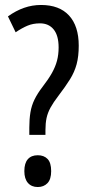

<svg xmlns="http://www.w3.org/2000/svg" viewBox="-20 -744 358 773"><path d="M98 -230Q98 -264 102.5 -291.5Q107 -319 119 -343.5Q131 -368 151 -394Q175 -425 189 -450Q203 -475 209.5 -499.5Q216 -524 216 -553Q216 -601 196 -625.5Q176 -650 141 -650Q113 -650 90.5 -640.5Q68 -631 43 -614L12 -678Q44 -701 77 -712.5Q110 -724 145 -724Q219 -724 258 -681.5Q297 -639 297 -560Q297 -517 288.5 -485.5Q280 -454 262 -425Q244 -396 215 -358Q195 -332 183.5 -311Q172 -290 167.5 -269Q163 -248 163 -221V-201H98ZM78 -55Q78 -87 92 -103Q106 -119 132 -119Q157 -119 171.5 -104Q186 -89 186 -55Q186 -22 171 -6.5Q156 9 132 9Q107 9 92.5 -7.5Q78 -24 78 -55Z"/></svg>

Font: Noto Sans Thai ExtraCondensed
Style: Regular
Weight: 400
Width: 2
Designer: Monotype Design Team
Foundry: Monotype Imaging Inc.
Version: Version 2.002